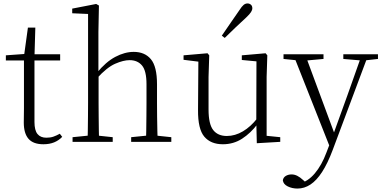

<svg xmlns="http://www.w3.org/2000/svg" viewBox="-20 -823 2213 1114"><path d="M149 -472V-508H329V-472ZM232 14Q173 14 145.5 -17.5Q118 -49 118 -112Q118 -135 118.5 -152.5Q119 -170 119 -196V-472H14V-502L139 -511L119 -496L142 -663H185L180 -493V-481V-115Q180 -67 197.5 -45.5Q215 -24 249 -24Q272 -24 289.5 -30Q307 -36 327 -47L341 -29Q321 -8 294 3Q267 14 232 14Z M401 0V-27L511 -38H531L634 -27V0ZM488 0Q489 -24 489.5 -64.5Q490 -105 490.5 -149Q491 -193 491 -226V-742L399 -746V-773L538 -800L554 -791L551 -637V-399L552 -387V-226Q552 -193 552.5 -149Q553 -105 553.5 -64.5Q554 -24 555 0ZM741 0V-27L850 -38H870L974 -27V0ZM827 0Q828 -24 828.5 -64Q829 -104 829.5 -148Q830 -192 830 -226V-334Q830 -412 804 -443Q778 -474 732 -474Q696 -474 648 -453Q600 -432 542 -368L527 -399H541Q594 -464 649 -493Q704 -522 756 -522Q820 -522 855.5 -479.5Q891 -437 891 -334V-226Q891 -192 891.5 -148Q892 -104 893 -64Q894 -24 895 0Z M1273 14Q1203 14 1165.5 -30Q1128 -74 1129 -185L1131 -478L1150 -463L1045 -476V-502L1184 -514L1194 -502L1190 -377V-188Q1190 -103 1217 -68.5Q1244 -34 1296 -34Q1344 -34 1389.5 -61Q1435 -88 1473 -137L1492 -103H1474Q1435 -51 1385 -18.5Q1335 14 1273 14ZM1470 8 1467 -116V-117L1468 -467L1383 -475V-502L1521 -514L1531 -502L1527 -377V-35L1606 -27V0ZM1267 -616Q1293 -655 1319.5 -692.5Q1346 -730 1369 -764Q1383 -786 1393.5 -794.5Q1404 -803 1416 -803Q1427 -803 1435.5 -796Q1444 -789 1444 -775Q1444 -765 1436.5 -753Q1429 -741 1409 -722Q1380 -696 1348.5 -665.5Q1317 -635 1284 -603Z M1706 271Q1675 271 1649.5 258.5Q1624 246 1621 223Q1624 206 1638.5 197.5Q1653 189 1672 189Q1689 189 1705.5 197.5Q1722 206 1738 221L1766 246L1736 259L1716 242Q1766 231 1806.5 183Q1847 135 1874 62L1902 -11L1905 -19L1995 -268L2080 -508H2118L1910 48Q1881 125 1849 174.5Q1817 224 1781.5 247.5Q1746 271 1706 271ZM1899 43 1681 -508H1750L1922 -44L1928 -30ZM1625 -481V-508H1857V-481L1747 -471H1723ZM1972 -481V-508H2173V-481L2092 -472H2078Z"/></svg>

Font: Noto Serif KR ExtraLight
Style: Regular
Weight: 200
Designer: Ryoko NISHIZUKA 西塚涼子 (kana & ideographs); Frank Grießhammer (Latin, Greek & Cyrillic); Wenlong ZHANG 张文龙 (bopomofo); San
Foundry: Adobe
Version: Version 2.002-H1;hotconv 1.1.0;makeotfexe 2.6.0